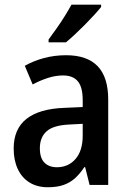

<svg xmlns="http://www.w3.org/2000/svg" viewBox="-20 -786 549 816"><path d="M260.7 -551.3Q350.6 -551.3 395.3 -504.4Q439.9 -457.5 439.9 -362.8V0H360.8L341.8 -75.7H338.4Q319.8 -47.4 298.6 -28.3Q277.3 -9.3 249.8 0.2Q222.2 9.8 183.6 9.8Q137.7 9.8 105 -10.7Q72.3 -31.2 55.2 -68.4Q38.1 -105.5 38.1 -154.8Q38.1 -237.8 92.5 -280.8Q147 -323.7 252.9 -327.6L331.5 -331.1V-359.9Q331.5 -415.5 310.8 -440.4Q290 -465.3 248.5 -465.3Q216.8 -465.3 184.6 -455.1Q152.3 -444.8 118.7 -427.2L85.4 -506.3Q122.1 -527.3 167 -539.3Q211.9 -551.3 260.7 -551.3ZM331.5 -259.8 275.4 -256.8Q207.5 -253.9 178.5 -228.3Q149.4 -202.6 149.4 -156.2Q149.4 -114.3 168.9 -94.7Q188.5 -75.2 221.7 -75.2Q270.5 -75.2 301 -110.4Q331.5 -145.5 331.5 -210ZM409.7 -766.1V-756.3Q398.4 -742.2 380.4 -722.4Q362.3 -702.6 341.1 -681.2Q319.8 -659.7 298.6 -639.9Q277.3 -620.1 260.3 -606H186.5V-618.2Q203.6 -641.1 221.4 -666.5Q239.3 -691.9 255.4 -717.8Q271.5 -743.7 283.7 -766.1Z"/></svg>

Font: Open Sans SemiCondensed SemiBold
Style: Regular
Weight: 600
Width: 4
Designer: Monotype Design Team
Foundry: Monotype Imaging Inc.
Version: Version 3.000